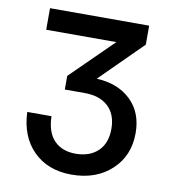

<svg xmlns="http://www.w3.org/2000/svg" viewBox="-79 -748 739 827"><g transform="rotate(10 291.0 -335.0)"><path d="M73.2 -585.9V-680.2H506.8V-597.2L324.2 -416Q417.5 -411.6 473.6 -357.9Q529.8 -304.2 529.8 -213.9Q529.8 -114.7 462.6 -52.5Q395.5 9.8 288.1 9.8Q185.1 9.8 121.8 -52.7Q58.6 -115.2 54.2 -223.1H160.2Q162.1 -151.9 196.8 -116.9Q231.4 -82 290 -82Q351.6 -82 387.7 -116.5Q423.8 -150.9 423.8 -213.9Q423.8 -276.9 387 -311.5Q350.1 -346.2 283.2 -346.2H196.8V-405.8L379.9 -585.9Z"/></g></svg>

Font: TASA Orbiter Deck Medium
Style: Regular
Weight: 500
Designer: Weizhong Zhang
Version: Version 1.000;Glyphs 3.1.2 (3151)